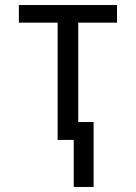

<svg xmlns="http://www.w3.org/2000/svg" viewBox="-20 -556 540 763"><path d="M209 0H273V187H352V-71H291V-466H445V-536H55V-466H209Z"/></svg>

Font: Noto Sans Mono ExtraCondensed
Style: Regular
Weight: 400
Width: 2
Designer: Monotype Design Team
Foundry: Monotype Imaging Inc.
Version: Version 2.014